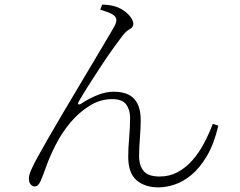

<svg xmlns="http://www.w3.org/2000/svg" viewBox="-20 -782 1040 831"><path d="M414 -740 422 -762Q436 -762 454.5 -759.5Q473 -757 485 -752Q502 -746 518.5 -734Q535 -722 546 -707Q557 -692 557 -678Q557 -664 541 -655.5Q525 -647 507 -623Q493 -605 468 -570Q443 -535 415 -492.5Q387 -450 361.5 -409.5Q336 -369 320 -341Q316 -334 319 -331Q322 -328 329 -332Q369 -358 404.5 -371.5Q440 -385 472 -385Q532 -385 560.5 -354.5Q589 -324 589 -262Q589 -228 585.5 -183.5Q582 -139 582 -107Q582 -65 602 -41.5Q622 -18 671 -18Q713 -18 748 -36.5Q783 -55 811.5 -87Q840 -119 862 -160Q884 -201 901 -246L925 -238Q906 -158 875 -106Q844 -54 808 -24.5Q772 5 735 17Q698 29 666 29Q607 29 571 -2Q535 -33 535 -103Q535 -141 539 -185.5Q543 -230 543 -273Q543 -306 526.5 -329.5Q510 -353 465 -353Q415 -353 369 -325Q323 -297 285 -252Q247 -207 221 -155Q196 -106 181 -64Q166 -22 156 1Q150 14 144 19.5Q138 25 129 25Q124 25 118.5 21.5Q113 18 109 10.5Q105 3 105 -9Q105 -24 115.5 -48Q126 -72 145 -106Q164 -140 189 -184Q218 -234 251.5 -291Q285 -348 319.5 -405.5Q354 -463 384.5 -514.5Q415 -566 438.5 -605.5Q462 -645 474 -666Q485 -686 483.5 -697.5Q482 -709 472 -716Q462 -724 445 -730Q428 -736 414 -740Z"/></svg>

Font: Source Han Serif JP VF
Style: Regular
Weight: 250
Designer: Ryoko NISHIZUKA 西塚涼子 (kana & ideographs); Frank Grießhammer (Latin, Greek & Cyrillic); Wenlong ZHANG 张文龙 (bopomofo); San
Foundry: Adobe
Version: Version 2.001;hotconv 1.1.0;makeotfexe 2.6.0